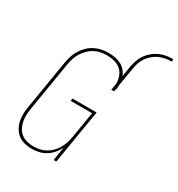

<svg xmlns="http://www.w3.org/2000/svg" viewBox="-211 -1044 1098 1186"><g transform="rotate(30 337.5 -450.5)"><path d="M193 8Q167 8 141.5 1.5Q116 -5 96.5 -20Q77 -35 64.5 -57Q52 -79 46.5 -103.5Q41 -128 42 -155Q43 -182 48 -208L105 -553Q109 -578 116.5 -602Q124 -626 137.5 -648.5Q151 -671 170.5 -690Q190 -709 213 -721Q236 -733 261 -738Q286 -743 310 -743Q334 -743 357 -739Q380 -735 399.5 -725Q419 -715 433.5 -698.5Q448 -682 456 -661L468 -735Q472 -759 480.5 -782.5Q489 -806 503 -826.5Q517 -847 537.5 -864Q558 -881 581 -891Q604 -901 628 -905Q652 -909 675 -909V-891Q654 -891 632.5 -887.5Q611 -884 590 -875Q569 -866 551 -851Q533 -836 519.5 -817.5Q506 -799 499 -778Q492 -757 488 -735L466 -602Q466 -595 465.5 -588Q465 -581 464 -574Q463 -573 463 -571.5Q463 -570 462 -568H460L458 -554H438L446 -602Q446 -629 437 -653.5Q428 -678 409 -694.5Q390 -711 364 -718Q338 -725 310 -725Q288 -725 265 -720.5Q242 -716 221 -704.5Q200 -693 183 -675.5Q166 -658 153.5 -637.5Q141 -617 134.5 -595Q128 -573 124 -550L67 -205Q63 -182 62 -158Q61 -134 65.5 -111.5Q70 -89 80.5 -69Q91 -49 108.5 -35.5Q126 -22 149 -16Q172 -10 195 -10Q217 -10 239.5 -14.5Q262 -19 282.5 -30.5Q303 -42 319.5 -59Q336 -76 348 -96.5Q360 -117 366.5 -138.5Q373 -160 377 -182L408 -369H255L258 -387H430L366 0H347L362 -96Q350 -72 332.5 -51.5Q315 -31 292 -17Q269 -3 243.5 2.5Q218 8 193 8Z"/></g></svg>

Font: Iosevka Curly Slab ThObl
Style: Regular
Weight: 100
Italic angle: -9°
Monospace: yes
Designer: Belleve Invis
Foundry: Belleve Invis
Version: Version 11.0.0; ttfautohint (v1.8.3)